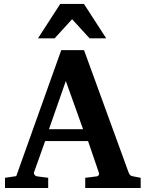

<svg xmlns="http://www.w3.org/2000/svg" viewBox="-20 -937 726 957"><path d="M308.1 -533.2 224.1 -293H394ZM404.8 0V-50.8L463.9 -58.1Q468.8 -59.1 472.2 -64.5Q475.6 -69.8 473.1 -75.2L418.9 -233.9H205.1L149.9 -79.1Q147 -71.3 152.8 -64.9Q158.7 -58.6 164.1 -58.1L220.2 -50.8V0H4.9V-50.8L61 -59.1L285.2 -687H398.9L621.1 -77.1Q625 -67.9 628.7 -64.2Q632.3 -60.5 643.1 -58.1L681.2 -50.8V0ZM426.3 -746.1 339.4 -841.3 252.4 -746.1H169.4L280.3 -917.5H398.4L509.3 -746.1Z"/></svg>

Font: Charis SIL
Style: Bold
Weight: 700
Foundry: SIL International
Version: Version 4.112